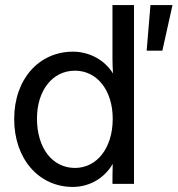

<svg xmlns="http://www.w3.org/2000/svg" viewBox="-20 -726 701 758"><path d="M424 -494C424 -475 425 -455 426 -436C393 -490 332 -522 268 -522C135 -522 36 -415 36 -256C36 -97 135 12 267 12C333 12 392 -22 425 -79C424 -49 424 -19 424 0H509V-706H424ZM559 -526H621L661 -706H574ZM276 -63C187 -63 126 -141 126 -258C126 -370 188 -447 276 -447C362 -447 425 -371 425 -257C425 -141 362 -63 276 -63Z"/></svg>

Font: Alpha Lyrae Medium
Style: Regular
Weight: 500
Designer: Nikolay Petroussenko, Plamen Motev
Foundry: Fontfabric LLC
Version: Version 1.000;hotconv 1.0.109;makeotfexe 2.5.65596